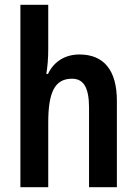

<svg xmlns="http://www.w3.org/2000/svg" viewBox="-20 -780 570 800"><path d="M181 -576V-760H65V0H181V-268C181 -392 206 -452 280 -452C329 -452 351 -414 351 -331V0H467V-360C467 -487 413 -553 311 -553C253 -553 205 -525 180 -472H173C178 -501 181 -537 181 -576Z"/></svg>

Font: Noto Sans Lao Condensed SemiBold
Style: Regular
Weight: 600
Width: 3
Designer: Monotype Design Team
Foundry: Monotype Imaging Inc.
Version: Version 2.003